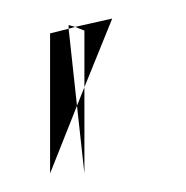

<svg xmlns="http://www.w3.org/2000/svg" viewBox="-20 -797 201 207"><path d="M34 -761V-610L63 -683L54 -766ZM71 -764V-703L101 -777L61 -768ZM63 -683 71 -703V-610ZM54 -768V-770L61 -768L54 -766Z"/></svg>

Font: Quebrada
Style: Regular
Weight: 400
Designer: deFharo
Foundry: deFharo
Version: Version 1.034 2012